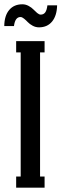

<svg xmlns="http://www.w3.org/2000/svg" viewBox="-34 -871 285 891"><path d="M147 -744.1Q131.3 -744.1 117.4 -751.7Q103.5 -759.3 95.2 -768.1Q86.9 -776.9 77.6 -784.4Q68.4 -792 61 -792Q36.1 -792 30.8 -750H-14.2Q-13.7 -797.9 8.5 -824.5Q30.8 -851.1 69.8 -851.1Q85 -851.1 98.9 -843.5Q112.8 -835.9 121.1 -827.1Q129.4 -818.4 138.4 -810.8Q147.5 -803.2 154.8 -803.2Q168 -803.2 175.5 -813Q183.1 -822.8 186 -846.2H231Q230 -798.3 207.8 -771.2Q185.5 -744.1 147 -744.1ZM172.9 0H41V-51.8H62V-627.9H41V-680.2H172.9V-627.9H151.9V-51.8H172.9Z"/></svg>

Font: Margherita Semibold
Style: Regular
Weight: 600
Designer: James Puckett
Foundry: Dunwich Type Founders
Version: Version 1.008;hotconv 1.0.109;makeotfexe 2.5.65596